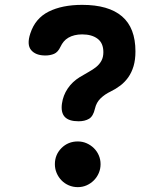

<svg xmlns="http://www.w3.org/2000/svg" viewBox="-20 -760 640 790"><path d="M104.7 -622.2Q124.8 -684.4 180.2 -712.2Q235.7 -740 318 -740Q426.8 -740 482.1 -692.6Q537.3 -645.3 537.3 -548.5Q537.3 -514.2 529.6 -488Q521.8 -461.9 507.9 -442.1Q493.9 -422.3 475.4 -408.2Q456.9 -394.1 435.4 -383.6Q411.5 -372.3 394 -355.4Q376.4 -338.4 370.7 -313Q363.6 -281.6 346.4 -271.3Q329.1 -261 303.3 -261Q263.3 -261 246.5 -279.1Q229.8 -297.1 234.9 -333.7Q239.6 -367.5 258.5 -395.6Q277.4 -423.7 307.9 -442.5Q327.5 -454.4 345 -464.1Q362.5 -473.8 375.8 -484.5Q389.2 -495.2 397.2 -509.9Q405.3 -524.6 405.3 -545.4Q405.3 -582.8 381.5 -600.6Q357.8 -618.5 318 -618.5Q300.9 -618.5 286.9 -615Q272.9 -611.6 261.5 -605Q250.1 -598.4 242.3 -589Q234.5 -579.7 228.8 -567.5Q218.6 -545.4 202.6 -538.5Q186.6 -531.7 166.7 -531.7Q126.7 -531.7 108.1 -554Q89.5 -576.3 104.7 -622.2ZM205.8 -84.5Q205.8 -123.5 233 -150.8Q260.3 -178 300 -178Q319.5 -178 336.3 -170.6Q353.1 -163.2 366.1 -150.6Q379 -138 386.4 -121Q393.8 -104 393.8 -84.5Q393.8 -65 386.4 -47.9Q379 -30.7 366.1 -17.8Q353.1 -4.8 336.3 2.6Q319.5 10 300 10Q280.5 10 263.1 2.6Q245.8 -4.8 233.2 -17.8Q220.6 -30.7 213.2 -47.9Q205.8 -65 205.8 -84.5Z"/></svg>

Font: Maple Mono
Style: Regular
Weight: 400
Monospace: yes
Designer: subframe7536
Version: Version 7.300